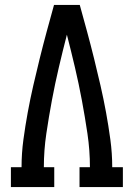

<svg xmlns="http://www.w3.org/2000/svg" viewBox="-20 -755 540 775"><path d="M24 0V-80H67Q67 -136 74.5 -191.5Q82 -247 92 -301.5Q102 -356 114.5 -410.5Q127 -465 140.5 -519.5Q154 -574 168.5 -627.5Q183 -681 198 -735H302Q317 -681 331.5 -627.5Q346 -574 359.5 -519.5Q373 -465 385.5 -410.5Q398 -356 408 -301.5Q418 -247 425.5 -191.5Q433 -136 433 -80H476V0H301V-80H343Q343 -148 333 -215.5Q323 -283 310.5 -350Q298 -417 282.5 -483Q267 -549 250 -615Q233 -549 217.5 -483Q202 -417 189.5 -350Q177 -283 167 -215.5Q157 -148 157 -80H199V0Z"/></svg>

Font: Iosevka Curly Slab Medium
Style: Regular
Weight: 500
Monospace: yes
Designer: Belleve Invis
Foundry: Belleve Invis
Version: Version 22.1.2; ttfautohint (v1.8.4)